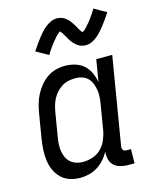

<svg xmlns="http://www.w3.org/2000/svg" viewBox="-115 -833 730 917"><g transform="rotate(-15 250.0 -374.5)"><path d="M168 8Q141 8 116.5 0Q92 -8 74.5 -25Q57 -42 46.5 -65Q36 -88 32.5 -113.5Q29 -139 30.5 -166Q32 -193 36 -219L56 -339Q60 -362 66 -384.5Q72 -407 83 -428.5Q94 -450 109.5 -469Q125 -488 145 -502Q165 -516 188 -522Q211 -528 234 -528Q260 -528 284.5 -520.5Q309 -513 326.5 -497Q344 -481 354.5 -458.5Q365 -436 369 -411L387 -520H466L394 -87Q393 -82 394 -77Q395 -72 397.5 -68.5Q400 -65 405 -63.5Q410 -62 415 -62H436L435 8H403Q384 8 365.5 3Q347 -2 334 -14Q321 -26 316.5 -45Q312 -64 314 -83Q304 -63 288.5 -45.5Q273 -28 253.5 -15.5Q234 -3 211.5 2.5Q189 8 168 8ZM200 -62Q223 -62 247.5 -70Q272 -78 289.5 -95.5Q307 -113 317 -136.5Q327 -160 331 -183L351 -303Q354 -321 355.5 -339Q357 -357 354.5 -374Q352 -391 346 -407Q340 -423 328.5 -435Q317 -447 300.5 -452.5Q284 -458 266 -458Q250 -458 233 -454.5Q216 -451 201 -442Q186 -433 174 -420Q162 -407 153.5 -391.5Q145 -376 140.5 -360Q136 -344 133 -328L113 -208Q110 -191 109 -173.5Q108 -156 110.5 -139.5Q113 -123 120 -108Q127 -93 139 -82.5Q151 -72 167 -67Q183 -62 200 -62ZM176 -597 115 -631Q127 -649 137.5 -664Q148 -679 157.5 -691Q167 -703 176 -713Q185 -723 198 -733.5Q211 -744 225.5 -750.5Q240 -757 256 -757Q261 -757 266 -756Q271 -755 275 -754Q279 -753 283.5 -751Q288 -749 292 -746.5Q296 -744 299.5 -741Q303 -738 306.5 -735Q310 -732 313 -728.5Q316 -725 318.5 -721Q321 -717 324 -713Q327 -709 329 -705.5Q331 -702 333 -698.5Q335 -695 338 -690Q341 -685 343.5 -680.5Q346 -676 348 -672.5Q350 -669 354 -665Q358 -661 358 -660H355Q355 -661 359.5 -663Q364 -665 367 -667.5Q370 -670 373.5 -673.5Q377 -677 378.5 -679Q380 -681 382 -683Q384 -685 386 -687.5Q388 -690 390.5 -692.5Q393 -695 395 -697.5Q397 -700 399.5 -703Q402 -706 404.5 -709.5Q407 -713 409.5 -716.5Q412 -720 414.5 -723.5Q417 -727 419.5 -731Q422 -735 425 -739Q428 -743 430.5 -747.5Q433 -752 436 -757L496 -723Q484 -705 474 -690.5Q464 -676 454 -663.5Q444 -651 435 -641Q426 -631 413.5 -620.5Q401 -610 386.5 -603.5Q372 -597 356 -597Q351 -597 346 -598Q341 -599 336.5 -600Q332 -601 328 -603Q324 -605 320 -607.5Q316 -610 312.5 -613Q309 -616 305.5 -619Q302 -622 299 -625.5Q296 -629 293 -633Q290 -637 287 -641Q284 -645 282.5 -648.5Q281 -652 279 -655.5Q277 -659 273.5 -664Q270 -669 268 -673.5Q266 -678 263.5 -681.5Q261 -685 257 -689Q253 -693 254 -694H257L252 -692Q248 -689 245 -686.5Q242 -684 238.5 -680.5Q235 -677 233 -675Q231 -673 229 -671Q227 -669 225.5 -666.5Q224 -664 221.5 -661.5Q219 -659 217 -656.5Q215 -654 212.5 -651Q210 -648 207.5 -644.5Q205 -641 202.5 -638Q200 -635 197.5 -631Q195 -627 192 -623Q189 -619 186.5 -615Q184 -611 181 -606.5Q178 -602 176 -597Z"/></g></svg>

Font: Iosevka
Style: Italic
Weight: 400
Italic angle: -9°
Monospace: yes
Designer: Belleve Invis
Foundry: Belleve Invis
Version: Version 32.5.0; ttfautohint (v1.8.4)